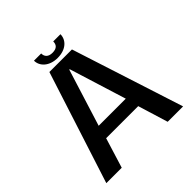

<svg xmlns="http://www.w3.org/2000/svg" viewBox="-206 -938 1092 1092"><g transform="rotate(-45 340.0 -392.0)"><path d="M31 0H155L211 -181.5H469L524.5 0H648.5L430.5 -676H249ZM231 -261.5 338.5 -605.5H342L449 -261.5ZM339 -699C407 -699 445.5 -738 445.5 -783.5H387.5C387.5 -758.5 375.5 -740.5 339 -740.5C305.5 -740.5 290.5 -758 290.5 -783.5H232.5C232.5 -738 273.5 -699 339 -699Z"/></g></svg>

Font: Anybody Medium
Style: Regular
Weight: 500
Designer: Tyler Finck
Foundry: Etcetera Type Company
Version: Version 1.110